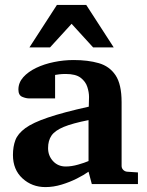

<svg xmlns="http://www.w3.org/2000/svg" viewBox="-20 -742 593 774"><path d="M536.1 0H350.1L336.9 -49.8Q318.4 -36.6 289.8 -22.2Q261.2 -7.8 228.3 2.2Q195.3 12.2 163.1 12.2Q108.9 12.2 70.6 -22.9Q32.2 -58.1 32.2 -117.2Q32.2 -150.9 42 -177Q51.8 -203.1 82 -225.3Q112.3 -247.6 173.6 -268.3Q234.9 -289.1 337.9 -312Q337.9 -320.3 338.4 -331.8Q338.9 -343.3 338.9 -351.1Q338.9 -370.1 332 -391.6Q325.2 -413.1 305.2 -428.5Q285.2 -443.8 245.1 -443.8Q230 -443.8 218.8 -442.4Q207.5 -440.9 202.1 -439.9V-345.2H99.1Q84.5 -345.2 69.3 -351.8Q54.2 -358.4 54.2 -380.9Q54.2 -408.7 73.7 -430.7Q93.3 -452.6 125.7 -468.3Q158.2 -483.9 197.8 -491.9Q237.3 -500 276.9 -500Q334.5 -500 377.9 -487.5Q421.4 -475.1 445.8 -438.7Q470.2 -402.3 470.2 -330.1V-73.2Q470.2 -64 476.6 -57.4Q482.9 -50.8 492.2 -49.8L536.1 -46.9ZM336.9 -92.8V-257.8Q272.5 -245.1 237.1 -230.5Q201.7 -215.8 187.7 -195.6Q173.8 -175.3 173.8 -145Q173.8 -114.3 193.8 -92.5Q213.9 -70.8 245.1 -70.8Q268.6 -70.8 294.9 -78.4Q321.3 -85.9 336.9 -92.8ZM438.5 -550.8H355.5L268.6 -646L181.6 -550.8H98.6L209.5 -722.2H327.6Z"/></svg>

Font: Charis
Style: Bold
Weight: 700
Designer: Walt Agee, Miriam Martin, Annie Olsen, Victor Gaultney, Lorna Priest, Alan Ward, Bob Hallissy, Martin Hosken, Sharon Cor
Foundry: SIL Global
Version: Version 7.000